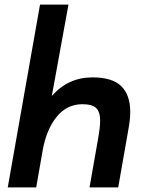

<svg xmlns="http://www.w3.org/2000/svg" viewBox="-20 -810 640 830"><path d="M153 -790H276L204 -395Q274.5 -475.5 379.5 -475.5Q466 -475.5 504.5 -437.2Q543 -399 543 -326.5Q543 -295.5 536 -256L491 0H367L404 -210Q413 -260.5 413 -288.5Q413 -325.5 396 -342.5Q379 -359.5 336.5 -359.5Q269 -359.5 224.8 -304.8Q180.5 -250 164.5 -160L136.5 0H13.5Z"/></svg>

Font: JuliaMono
Style: Bold Italic
Weight: 700
Italic angle: -9°
Monospace: yes
Designer: cormullion
Foundry: corm
Version: Version 0.057; ttfautohint (v1.8.4)